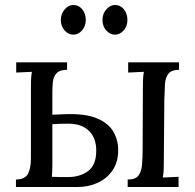

<svg xmlns="http://www.w3.org/2000/svg" viewBox="-20 -750 782 770"><path d="M44 0V-30Q81 -31 92.5 -53.5Q104 -76 104 -115V-394Q104 -414 104.5 -429.5Q105 -445 108 -462Q92 -461 76.5 -460.5Q61 -460 45 -459V-500H249V-470Q219 -470 206.5 -456Q194 -442 192 -421.5Q190 -401 190 -382V-290L241 -292Q322 -295 368.5 -275.5Q415 -256 434.5 -222Q454 -188 454 -148Q454 -100 431.5 -67Q409 -34 372 -17Q335 0 291 0ZM492 0V-30Q523 -30 535 -45.5Q547 -61 549.5 -88.5Q552 -116 552 -152L553 -394Q553 -414 553.5 -429.5Q554 -445 557 -462Q541 -461 525.5 -460.5Q510 -460 494 -459V-500H698V-470Q668 -470 655.5 -454.5Q643 -439 641.5 -411.5Q640 -384 639 -348L637 -106Q637 -86 636.5 -70.5Q636 -55 633 -38Q649 -39 664.5 -39.5Q680 -40 696 -41V0ZM188 -41Q205 -40 221 -40Q237 -40 254 -40Q301 -40 333.5 -64Q366 -88 366 -146Q366 -197 336.5 -225.5Q307 -254 254 -254Q233 -254 220 -253.5Q207 -253 190 -252V-97Q190 -78 189.5 -64Q189 -50 188 -41ZM441 -611Q421 -611 406 -628Q391 -645 391 -670Q391 -695 406.5 -712.5Q422 -730 441 -730Q463 -730 477 -712.5Q491 -695 491 -670Q491 -645 476 -628Q461 -611 441 -611ZM274 -611Q254 -611 239 -628Q224 -645 224 -670Q224 -695 239.5 -712.5Q255 -730 274 -730Q296 -730 310 -712.5Q324 -695 324 -670Q324 -645 309 -628Q294 -611 274 -611Z"/></svg>

Font: Lora
Style: Regular
Weight: 400
Designer: Olga Karpushina, Alexei Vanyashin (Cyrillic)
Foundry: Cyreal
Version: Version 3.005; ttfautohint (v1.8.4.7-5d5b)